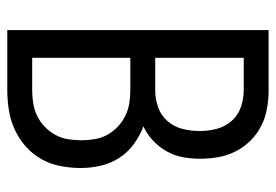

<svg xmlns="http://www.w3.org/2000/svg" viewBox="-138 -638 775 540"><g transform="rotate(90 250.0 -367.5)"><path d="M64 0V-735H233Q259 -735 284.5 -730.5Q310 -726 333 -714.5Q356 -703 374.5 -684.5Q393 -666 405 -642.5Q417 -619 421.5 -593.5Q426 -568 426 -542Q426 -518 421.5 -493.5Q417 -469 405 -448Q393 -427 375 -410Q357 -393 335 -383Q361 -373 384.5 -356Q408 -339 423.5 -315Q439 -291 445.5 -263Q452 -235 452 -206Q452 -178 446.5 -149.5Q441 -121 427 -96Q413 -71 391.5 -52Q370 -33 344 -21Q318 -9 289.5 -4.5Q261 0 233 0ZM142 -416H233Q257 -416 280.5 -424Q304 -432 320 -450.5Q336 -469 342 -492.5Q348 -516 348 -541Q348 -565 342 -588.5Q336 -612 320 -630.5Q304 -649 280.5 -657Q257 -665 233 -665H142ZM233 -70Q252 -70 270.5 -73Q289 -76 305.5 -84Q322 -92 336 -105.5Q350 -119 359 -135.5Q368 -152 371 -170.5Q374 -189 374 -208Q374 -226 371 -245Q368 -264 359 -280.5Q350 -297 336.5 -310Q323 -323 306 -331.5Q289 -340 270.5 -343Q252 -346 233 -346H142V-70Z"/></g></svg>

Font: Iosevka srxl
Style: Regular
Weight: 400
Monospace: yes
Designer: Belleve Invis
Foundry: Belleve Invis
Version: Version 33.0.1; ttfautohint (v1.8.3)